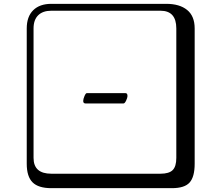

<svg xmlns="http://www.w3.org/2000/svg" viewBox="-20 -774 1140 1006"><path d="M627 -231.9H428.2Q416 -231.9 416 -245.1Q416 -254.9 422.6 -270.5Q429.2 -286.1 435.1 -286.1H637.2Q648.4 -286.1 647.9 -270Q647.9 -262.2 640.9 -247.1Q633.8 -231.9 627 -231.9ZM249 -717.8Q204.1 -717.8 179.9 -693.8Q155.8 -669.9 155.8 -625V53.2Q155.8 136.2 249 136.2H820.8Q865.7 136.2 884.8 117.2Q903.8 98.1 903.8 53.2V-625Q903.8 -717.8 820.8 -717.8ZM1000 84Q1000 152.8 973.4 182.4Q946.8 211.9 880.9 211.9H249Q181.2 211.9 150.6 181.4Q120.1 150.9 120.1 84V-625Q120.1 -687 154.1 -720.5Q188 -753.9 249 -753.9H851.1Q920.9 -753.9 960.4 -721.9Q1000 -689.9 1000 -625Z"/></svg>

Font: Linux Biolinum Keyboard O
Style: Regular
Weight: 700
Designer: Philipp H. Poll
Foundry: Philipp H. Poll
Version: Version 0.6.1